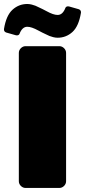

<svg xmlns="http://www.w3.org/2000/svg" viewBox="-43 -928 420 948"><path d="M91.7 -908.3Q102.5 -908.3 113.8 -905.4Q125 -902.5 132.1 -899.6Q139.2 -896.7 150.8 -890.8Q162.5 -885 166.7 -883.3Q169.2 -882.5 186.7 -872.9Q204.2 -863.3 217.5 -858.8Q230.8 -854.2 241.7 -854.2Q266.7 -854.2 280 -889.2Q283.3 -896.7 293.3 -896.7Q297.5 -896.7 299.2 -895.8L345.8 -882.5Q356.7 -878.3 356.7 -868.3V-865Q345.8 -798.3 314.6 -770Q283.3 -741.7 241.7 -741.7Q230.8 -741.7 219.6 -744.6Q208.3 -747.5 201.2 -750.4Q194.2 -753.3 182.5 -759.2Q170.8 -765 166.7 -766.7Q164.2 -767.5 146.7 -777.1Q129.2 -786.7 115.8 -791.2Q102.5 -795.8 91.7 -795.8Q66.7 -795.8 53.3 -760.8Q50 -753.3 40 -753.3Q35.8 -753.3 34.2 -754.2L-12.5 -767.5Q-23.3 -771.7 -23.3 -781.7V-785Q-12.5 -851.7 18.8 -880Q50 -908.3 91.7 -908.3ZM50 -33.3V-666.7Q50 -680 60 -690Q70 -700 83.3 -700H250Q263.3 -700 273.3 -690Q283.3 -680 283.3 -666.7V-33.3Q283.3 -20 273.3 -10Q263.3 0 250 0H83.3Q70 0 60 -10Q50 -20 50 -33.3Z"/></svg>

Font: BoonTook Mon
Style: Regular
Weight: 400
Designer: Sungsit Sawaiwan
Foundry: FontUni
Version: Version 3.0